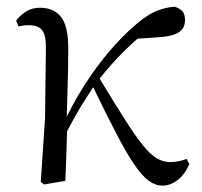

<svg xmlns="http://www.w3.org/2000/svg" viewBox="-20 -551 616 585"><path d="M114 11.1 104.2 3.1 117.3 -191.8 119.8 -402.2Q120.6 -443.1 108.6 -458.6Q96.6 -474.2 68.2 -474.2Q59.6 -474.2 52 -473.3Q44.3 -472.4 36.5 -470.4L29.1 -488Q40.4 -503.6 58.7 -515.5Q77 -527.4 101.6 -527.4Q144.5 -527.4 166.7 -498.4Q188.9 -469.3 187.9 -397.8Q187.9 -346.1 186.1 -289.8Q184.3 -233.4 182.8 -177.6L185 -174.4Q183.8 -130 182.4 -86.7Q181.1 -43.4 179.1 0ZM172.7 -128.6 158.1 -155.3H165.2L172.1 -171Q200 -232.9 236.3 -289.9Q272.5 -346.8 313.6 -395.1Q354.8 -443.4 396.1 -478.1Q430.9 -507.7 458.9 -518.4Q486.8 -529 511.7 -530.6Q524.6 -527.2 534.2 -518.5Q543.7 -509.8 543.7 -489.9Q543.7 -464.7 524.8 -452.6Q505.9 -440.5 468.1 -437.9L378.1 -431.6L450.1 -474.7Q405.4 -441.2 362.4 -399.5Q319.4 -357.7 274.8 -300.4L269.2 -293.4Q251.3 -266.1 236.9 -243.4Q222.6 -220.8 207.8 -194.4Q193 -168.1 172.7 -128.6ZM475.4 14.6Q453.6 14.6 432.9 -0.4Q412.3 -15.4 388.6 -50.5Q364.8 -85.6 333.6 -145.5Q302.4 -205.4 258.8 -295.8L280 -317.2Q327.7 -238.7 359.9 -188Q392 -137.3 415.2 -108.6Q438.4 -79.9 457.8 -68.5Q477.2 -57.1 499.3 -57.1Q514 -57.1 526.9 -60.3Q539.9 -63.4 548.5 -67L556.9 -50.7Q543.1 -19.1 520.9 -2.2Q498.7 14.6 475.4 14.6Z"/></svg>

Font: Noto Serif SC
Style: Regular
Weight: 200
Designer: Ryoko NISHIZUKA 西塚涼子 (kana & ideographs); Frank Grießhammer (Latin, Greek & Cyrillic); Wenlong ZHANG 张文龙 (bopomofo); San
Foundry: Adobe
Version: Version 2.001;hotconv 1.1.0;makeotfexe 2.6.0